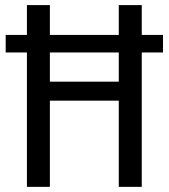

<svg xmlns="http://www.w3.org/2000/svg" viewBox="-20 -726 655 746"><path d="M613.3 -590.3V-522.1H530.8V0H441.5V-334.9H173.8V0H84.6V-522.1H2.1V-590.3H84.6V-706.2H173.8V-590.3H441.5V-706.2H530.8V-590.3ZM173.8 -408.7H441.5V-522.1H173.8Z"/></svg>

Font: FiraCode Nerd Font
Style: Regular
Weight: 400
Designer: Carrois Corporate, Edenspiekermann AG, Nikita Prokopov
Foundry: Carrois Corporate, Edenspiekermann AG, Nikita Prokopov
Version: Version 6.002;Nerd Fonts 2.1.0